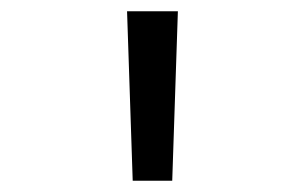

<svg xmlns="http://www.w3.org/2000/svg" viewBox="-20 -790 540 340"><path d="M215 -470 205 -770H295L285 -470Z"/></svg>

Font: M PLUS 1 Code
Style: Regular
Weight: 400
Designer: Coji Morishita
Foundry: UNDERFOREST DESIGN
Version: Version 1.005